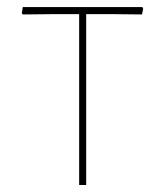

<svg xmlns="http://www.w3.org/2000/svg" viewBox="-20 -526 468 546"><path d="M130.9 -485.8 44.9 -484.9 42 -488.8 44.9 -505.9H384.8L387.2 -501L383.8 -484.9L300.8 -485.8H225.1V0H205.1V-485.8Z"/></svg>

Font: Datalegreya
Style: Gradient
Weight: 400
Designer: Figs Lab
Foundry: Figs Lab
Version: Version 1.002;PS 001.002;hotconv 1.0.70;makeotf.lib2.5.58329